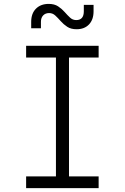

<svg xmlns="http://www.w3.org/2000/svg" viewBox="-20 -965 640 985"><path d="M114 0V-60H267V-670H114V-730H486V-670H334V-60H486V0ZM373 -815Q344 -815 325 -827.5Q306 -840 291.5 -856.5Q277 -873 263.5 -885.5Q250 -898 232 -898Q213 -898 201.5 -886Q190 -874 190 -853V-820H140V-853Q140 -896 164.5 -920.5Q189 -945 230 -945Q259 -945 278 -932.5Q297 -920 311.5 -903.5Q326 -887 339.5 -874.5Q353 -862 371 -862Q410 -862 410 -907V-940H460V-907Q460 -864 436.5 -839.5Q413 -815 373 -815Z"/></svg>

Font: Tiny ExtraLight
Style: Regular
Weight: 200
Monospace: yes
Designer: Philipp Nurullin, Konstantin Bulenkov
Foundry: JetBrains
Version: Version 2.251; ttfautohint (v1.8.4.7-5d5b)